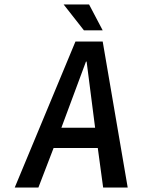

<svg xmlns="http://www.w3.org/2000/svg" viewBox="-20 -840 638 860"><path d="M440 -704 379 -820H265L356 -704ZM406 -268H255L365 -564H368ZM442 0H552L440 -654H318L46 0H152L220 -177H418Z"/></svg>

Font: Falling Sky
Style: CondObl
Weight: 400
Designer: Paul D. Hunt
Foundry: Adobe Systems Incorporated
Version: Version 1.02